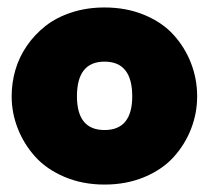

<svg xmlns="http://www.w3.org/2000/svg" viewBox="-20 -582 559 514"><path d="M11.2 -324.2Q11.2 -360.4 21.2 -394.8Q31.2 -429.2 52 -459.5Q72.8 -489.7 102.1 -512.7Q131.3 -535.6 171.9 -548.8Q212.4 -562 259.8 -562Q318.4 -562 366.5 -542Q414.6 -522 444.8 -488.5Q475.1 -455.1 491.5 -412.6Q507.8 -370.1 507.8 -324.2Q507.8 -279.3 491.7 -237.5Q475.6 -195.8 445.3 -162.1Q415 -128.4 366.9 -108.2Q318.8 -87.9 259.8 -87.9Q201.2 -87.9 152.8 -108.4Q104.5 -128.9 74.2 -162.6Q43.9 -196.3 27.6 -238Q11.2 -279.8 11.2 -324.2ZM334 -324.2Q334 -417 259.8 -417Q186 -417 186 -324.2Q186 -233.9 259.8 -233.9Q334 -233.9 334 -324.2Z"/></svg>

Font: LT Superior Black
Style: Regular
Weight: 900
Designer: Daniel Lyons
Foundry: LyonsType
Version: Version 2.005